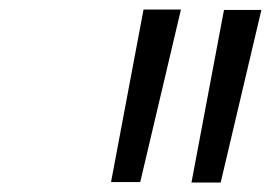

<svg xmlns="http://www.w3.org/2000/svg" viewBox="-20 -743 566 401"><path d="M211.9 -362.8 279.8 -723.1H357.9L272.9 -362.8ZM379.9 -361.8 447.8 -722.2H525.9L440.9 -361.8Z"/></svg>

Font: CMU Sans Serif
Style: Oblique
Weight: 500
Italic angle: -12°
Version: Version 0.7.0